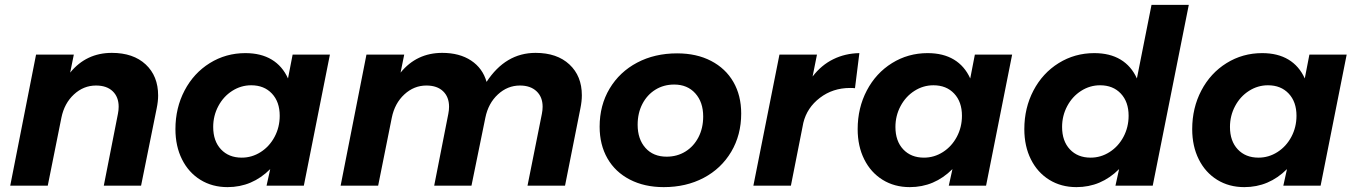

<svg xmlns="http://www.w3.org/2000/svg" viewBox="-20 -762 5569 788"><path d="M629 -370Q629 -346 623 -317L559 0H406L464 -295Q467 -310 467 -324Q467 -364 442.5 -387.5Q418 -411 374 -411Q323 -411 283.5 -374.5Q244 -338 232 -279L176 0H22L128 -538H283L268 -464Q334 -545 439 -545Q527 -545 578 -497.5Q629 -450 629 -370Z M700 -232Q700 -319 737.5 -390.5Q775 -462 841 -503Q907 -544 987 -544Q1051 -544 1095 -517.5Q1139 -491 1162 -440L1181 -538H1334L1227 0H1074L1089 -68Q1015 6 914 6Q851 6 802.5 -24Q754 -54 727 -108Q700 -162 700 -232ZM1128 -287Q1128 -344 1096 -378Q1064 -412 1011 -412Q969 -412 933 -389Q897 -366 876 -326.5Q855 -287 855 -241Q855 -183 887 -149Q919 -115 972 -115Q1014 -115 1050 -138Q1086 -161 1107 -200.5Q1128 -240 1128 -287Z M2368 -371Q2368 -346 2362 -317L2299 0H2145L2204 -295Q2207 -310 2207 -324Q2207 -364 2182 -387.5Q2157 -411 2114 -411Q2063 -411 2023.5 -374.5Q1984 -338 1972 -279L1915 0H1762L1820 -295Q1823 -310 1823 -324Q1823 -364 1798.5 -387.5Q1774 -411 1730 -411Q1679 -411 1639.5 -374.5Q1600 -338 1588 -279L1532 0H1378L1484 -538H1639L1624 -464Q1690 -545 1795 -545Q1866 -545 1913.5 -513.5Q1961 -482 1977 -426Q2055 -545 2178 -545Q2266 -545 2317 -497.5Q2368 -450 2368 -371Z M3022 -296Q3022 -208 2981 -139Q2940 -70 2868 -32Q2796 6 2704 6Q2625 6 2565 -25Q2505 -56 2473 -112Q2441 -168 2441 -242Q2441 -330 2482 -398.5Q2523 -467 2595 -505Q2667 -543 2759 -543Q2839 -543 2898.5 -512Q2958 -481 2990 -425.5Q3022 -370 3022 -296ZM2597 -250Q2597 -191 2629 -155Q2661 -119 2716 -119Q2759 -119 2793 -140Q2827 -161 2846.5 -198.5Q2866 -236 2866 -284Q2866 -343 2833.5 -379Q2801 -415 2747 -415Q2704 -415 2670 -394Q2636 -373 2616.5 -335.5Q2597 -298 2597 -250Z M3507 -544 3489 -400Q3482 -401 3469 -401Q3398 -401 3345 -360.5Q3292 -320 3277 -258L3226 0H3072L3179 -538H3333L3315 -448Q3351 -495 3400 -519Q3449 -543 3507 -544Z M3500 -232Q3500 -319 3537.5 -390.5Q3575 -462 3641 -503Q3707 -544 3787 -544Q3851 -544 3895 -517.5Q3939 -491 3962 -440L3981 -538H4134L4027 0H3874L3889 -68Q3815 6 3714 6Q3651 6 3602.5 -24Q3554 -54 3527 -108Q3500 -162 3500 -232ZM3928 -287Q3928 -344 3896 -378Q3864 -412 3811 -412Q3769 -412 3733 -389Q3697 -366 3676 -326.5Q3655 -287 3655 -241Q3655 -183 3687 -149Q3719 -115 3772 -115Q3814 -115 3850 -138Q3886 -161 3907 -200.5Q3928 -240 3928 -287Z M4184 -232Q4184 -319 4221.5 -390.5Q4259 -462 4325 -503Q4391 -544 4471 -544Q4535 -544 4579 -517.5Q4623 -491 4646 -440L4706 -742H4859L4711 0H4558L4573 -68Q4499 6 4398 6Q4335 6 4286.5 -24Q4238 -54 4211 -108Q4184 -162 4184 -232ZM4612 -287Q4612 -344 4580 -378Q4548 -412 4495 -412Q4453 -412 4417 -389Q4381 -366 4360 -326.5Q4339 -287 4339 -241Q4339 -183 4371 -149Q4403 -115 4456 -115Q4498 -115 4534 -138Q4570 -161 4591 -200.5Q4612 -240 4612 -287Z M4873 -232Q4873 -319 4910.5 -390.5Q4948 -462 5014 -503Q5080 -544 5160 -544Q5224 -544 5268 -517.5Q5312 -491 5335 -440L5354 -538H5507L5400 0H5247L5262 -68Q5188 6 5087 6Q5024 6 4975.5 -24Q4927 -54 4900 -108Q4873 -162 4873 -232ZM5301 -287Q5301 -344 5269 -378Q5237 -412 5184 -412Q5142 -412 5106 -389Q5070 -366 5049 -326.5Q5028 -287 5028 -241Q5028 -183 5060 -149Q5092 -115 5145 -115Q5187 -115 5223 -138Q5259 -161 5280 -200.5Q5301 -240 5301 -287Z"/></svg>

Font: Gontserrat SemiBold
Style: Italic
Weight: 600
Italic angle: -11.3°
Designer: Julieta Ulanovsky
Foundry: Julieta Ulanovsky
Version: Version 6.001